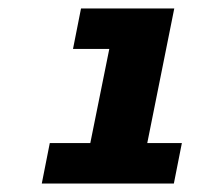

<svg xmlns="http://www.w3.org/2000/svg" viewBox="-20 -762 470 455"><path d="M329 -423H411L392 -327H79L98 -423H194L239 -646H153L172 -742H393Z"/></svg>

Font: My Font
Style: Italic
Weight: 500
Designer: Julieta Ulanovsky
Foundry: Julieta Ulanovsky
Version: ""